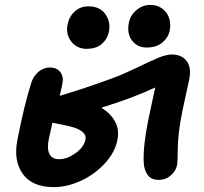

<svg xmlns="http://www.w3.org/2000/svg" viewBox="-20 -766 829 779"><path d="M575.2 -573.2Q536.6 -573.2 515.4 -602.1Q494.1 -630.9 502.9 -673.8Q508.8 -704.6 533.9 -725.3Q559.1 -746.1 589.8 -746.1Q619.1 -746.1 639.4 -730.2Q659.7 -714.4 666.5 -691.4Q673.3 -668.5 668.9 -644Q664.1 -615.7 639.9 -594.5Q615.7 -573.2 575.2 -573.2ZM332 -567.9Q292 -567.9 269.3 -597.2Q246.6 -626.5 253.9 -666Q260.7 -699.2 283.4 -719.7Q306.2 -740.2 337.9 -740.2Q385.7 -740.2 407.7 -708.5Q429.7 -676.8 421.9 -637.2Q416 -607.9 393.3 -587.9Q370.6 -567.9 332 -567.9ZM198.2 -6.8Q110.4 -6.8 72 -61Q33.7 -115.2 50.8 -199.2Q77.6 -337.4 106.9 -430.2Q115.7 -457.5 136.2 -474.9Q156.7 -492.2 183.1 -492.2Q210 -492.2 224.6 -473.6Q239.3 -455.1 232.9 -424.8Q231.9 -418.5 228 -401.9Q224.1 -385.3 222.2 -377Q321.8 -406.7 438 -449.2Q481.4 -465.3 534.7 -491.2Q587.9 -517.1 621.1 -531Q654.3 -544.9 676.8 -544.9Q717.8 -544.9 737.5 -518.1Q757.3 -491.2 748 -445.8Q744.6 -428.2 735.1 -385.3Q725.6 -342.3 720.2 -316.9Q701.2 -223.6 701.2 -160.2Q701.2 -111.3 698.2 -95.2Q693.4 -72.3 672.9 -54.2Q652.3 -36.1 623 -36.1Q593.8 -36.1 578.9 -56.4Q564 -76.7 563 -109.9Q560.5 -174.3 581.1 -276.9Q585.9 -300.8 596.2 -347.7Q606.4 -394.5 609.9 -411.1Q517.6 -367.7 391.1 -329.1Q427.2 -307.1 446.3 -273.9Q465.3 -240.7 456.1 -196.8Q445.8 -146 403.8 -101.3Q361.8 -56.6 306.4 -31.7Q251 -6.8 198.2 -6.8ZM178.2 -203.1Q169.9 -163.1 180.4 -141.6Q190.9 -120.1 220.2 -120.1Q252 -120.1 286.4 -144.5Q320.8 -168.9 327.1 -201.2Q332 -230.5 282.2 -248Q252.4 -257.3 192.9 -268.1Q179.7 -211.4 178.2 -203.1Z"/></svg>

Font: Shantell Sans Irregular
Style: Italic
Weight: 600
Italic angle: -11.31°
Designer: Stephen Nixon, Anya Danilova, Shantell Martin
Foundry: Arrow Type
Version: Version 1.006;[9816181b4]